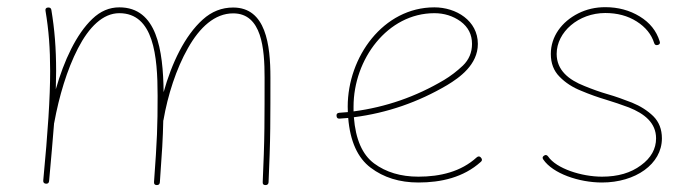

<svg xmlns="http://www.w3.org/2000/svg" viewBox="-20 -518 1979 546"><path d="M103 -4.9C102.5 0.5 105 3.9 110.4 4.4C115.7 4.9 119.1 2.4 119.6 -2.9C125.5 -65.9 129.9 -120.1 133.8 -167.5L134.3 -169.4C147.9 -243.7 170.4 -319.8 201.7 -380.4C232.9 -440.9 272.5 -480.5 319.3 -480.5C417 -480.5 428.2 -358.9 428.2 -245.6C428.2 -158.2 426.8 -121.1 418 -0.5C417.5 5.4 420.4 8.3 425.8 8.3C431.2 8.3 434.1 5.9 434.6 0.5C437.5 -41 439.9 -74.7 441.4 -100.6C442.9 -126.5 443.8 -151.4 444.3 -175.3L444.8 -176.3C457 -247.1 481 -322.3 514.6 -381.3C547.9 -440.4 590.8 -480 643.1 -480C724.6 -480 732.4 -379.9 732.4 -297.4C732.4 -248 732.4 -199.7 731.9 -152.8C731.4 -105.5 729.5 -54.7 727.1 -0.5C726.6 5.4 729 8.3 734.9 8.3C740.2 8.3 743.2 5.9 743.7 0.5C746.1 -53.7 748 -105 748.5 -152.3C749 -199.7 749 -248 749 -297.4C749 -390.6 736.3 -496.6 643.1 -496.6C610.8 -496.6 582 -485.4 556.6 -462.4C505.4 -416.5 468.3 -338.4 445.3 -255.9C443.8 -376 426.3 -497.1 319.3 -497.1C291 -497.1 265.6 -486.3 242.7 -464.4C196.8 -420.9 162.1 -345.7 138.7 -264.2C139.2 -282.2 139.6 -299.8 139.6 -315.9C139.6 -380.9 135.3 -434.1 126 -490.2C125 -495.1 121.6 -497.1 116.2 -496.6C110.8 -496.1 108.4 -492.7 109.4 -487.3C118.7 -432.1 122.6 -380.4 122.6 -315.9C122.6 -239.3 116.2 -144 103 -4.9Z M1347.2 -57.6C1351.6 -61 1351.6 -65.4 1347.7 -69.8C1344.2 -74.2 1339.8 -74.2 1335.4 -70.3C1291 -29.8 1231.9 -15.6 1169.9 -15.6C1119.6 -15.6 1077.6 -28.3 1043.9 -53.2C1010.3 -78.1 991.2 -122.1 986.3 -184.6C1081.1 -196.8 1169.4 -227.5 1251.5 -275.9C1287.1 -297.4 1338.9 -334 1338.9 -393.1C1338.9 -459.5 1276.9 -497.1 1215.3 -497.1C1069.8 -497.1 968.8 -356 968.8 -214.8C968.8 -209.5 968.8 -204.6 969.2 -199.2C960.9 -198.7 953.1 -197.8 944.8 -197.3C939 -196.8 936.5 -193.8 937 -188.5C937.5 -182.6 940.4 -180.2 945.8 -180.7C954.1 -181.2 961.9 -182.1 970.2 -182.6C975.6 -116.2 997.1 -68.8 1034.2 -41C1070.8 -13.2 1116.2 1 1169.9 1C1233.9 1 1297.9 -13.2 1347.2 -57.6ZM1215.3 -480.5C1243.2 -480.5 1268.1 -472.7 1290 -457C1311.5 -440.9 1322.3 -419.9 1322.3 -393.1C1322.3 -368.7 1313.5 -348.1 1296.4 -331.5C1278.8 -314.9 1260.7 -301.3 1242.7 -290.5C1163.1 -243.2 1077.6 -213.4 985.4 -201.2V-214.8C985.4 -349.6 1082 -480.5 1215.3 -480.5Z M1850.6 -390.1C1856 -391.6 1857.9 -395 1856 -400.4C1846.7 -430.2 1828.1 -453.6 1799.3 -471.2C1770.5 -488.8 1737.8 -497.6 1701.2 -497.6C1673.3 -497.6 1647.9 -491.7 1624.5 -480C1577.1 -456.1 1546.4 -414.1 1546.4 -364.7C1546.4 -337.9 1554.7 -316.4 1571.3 -299.8C1587.9 -282.7 1608.4 -269.5 1632.8 -259.8C1657.2 -249.5 1680.7 -241.2 1703.6 -234.4C1724.6 -228 1746.6 -220.7 1768.6 -212.4C1812.5 -194.8 1845.7 -168.9 1845.7 -124.5C1845.7 -94.7 1831.5 -68.8 1802.7 -47.9C1773.9 -26.4 1737.3 -15.6 1691.9 -15.6C1633.8 -15.6 1562 -38.6 1538.6 -73.2C1535.2 -77.6 1531.2 -78.6 1526.9 -75.2C1522.5 -72.3 1522 -68.8 1524.9 -64.5C1552.2 -24.4 1626.5 1 1691.9 1C1787.1 1 1862.3 -51.3 1862.3 -124.5C1862.3 -150.4 1854 -171.4 1837.9 -187.5C1821.3 -203.6 1801.3 -216.3 1777.3 -226.1C1753.4 -235.4 1730.5 -243.7 1708.5 -250C1686.5 -256.3 1664.6 -264.2 1642.1 -273.4C1597.2 -291 1563 -318.4 1563 -364.7C1563 -426.8 1625 -481 1701.2 -481C1735.4 -481 1765.1 -473.1 1790.5 -457C1815.9 -440.9 1832.5 -420.4 1840.3 -395.5C1841.8 -390.6 1845.2 -388.7 1850.6 -390.1Z"/></svg>

Font: Mikhak Thin
Style: Regular
Weight: 100
Designer: Amin Abedi
Version: Version 3.2